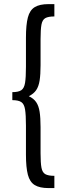

<svg xmlns="http://www.w3.org/2000/svg" viewBox="-20 -891 347 950"><path d="M219.7 39.6Q176.3 39.6 151.9 24.7Q127.4 9.8 117.9 -26.4Q108.4 -62.5 108.4 -126V-270Q108.4 -322.3 104 -349.4Q99.6 -376.5 85.2 -386Q70.8 -395.5 41 -395.5V-435.1Q70.8 -435.1 85.2 -444.6Q99.6 -454.1 104 -481.2Q108.4 -508.3 108.4 -560.5V-704.6Q108.4 -768.6 117.9 -804.7Q127.4 -840.8 151.9 -855.7Q176.3 -870.6 219.7 -870.6H249V-809.6Q218.8 -809.6 204.1 -801.3Q189.5 -793 185.1 -769Q180.7 -745.1 180.7 -698.2V-568.4Q180.7 -522 176 -492.4Q171.4 -462.9 158.9 -444.8Q146.5 -426.8 122.6 -415Q146.5 -403.8 158.9 -385.7Q171.4 -367.7 176 -338.1Q180.7 -308.6 180.7 -262.2V-132.3Q180.7 -85.4 185.1 -61.5Q189.5 -37.6 204.1 -29.3Q218.8 -21 249 -21V39.6Z"/></svg>

Font: Antonio Thin
Style: Regular
Weight: 250
Designer: Vernon Adams
Foundry: Vernon Adams
Version: Version 1.002